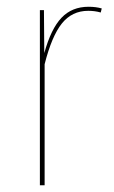

<svg xmlns="http://www.w3.org/2000/svg" viewBox="-20 -548 337 568"><path d="M281 -523 278 -511Q261 -516 241 -516Q193 -516 163 -478.5Q133 -441 112 -358V0H98V-518H110L111 -391Q131 -463 162 -495.5Q193 -528 242 -528Q264 -528 281 -523Z"/></svg>

Font: Fira Sans Compressed Hair
Style: Regular
Weight: 100
Width: 1
Designer: bBox Type GmbH & Carrois Corporate GbR & Edenspiekermann AG
Foundry: bBox Type GmbH & Carrois Corporate GbR & Edenspiekermann AG
Version: Version 4.301